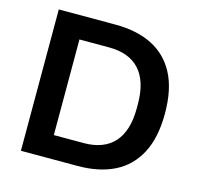

<svg xmlns="http://www.w3.org/2000/svg" viewBox="-101 -793 930 900"><g transform="rotate(15 364.0 -343.0)"><path d="M76 0V-686H351Q455 -686 529 -649Q603 -612 643 -536.5Q683 -461 683 -343Q683 -226 643 -150Q603 -74 529 -37Q455 0 351 0ZM206 -111H351Q399 -111 436 -125Q473 -139 498 -166.5Q523 -194 536 -235.5Q549 -277 549 -332V-353Q549 -409 536 -450.5Q523 -492 498 -519.5Q473 -547 436 -561Q399 -575 351 -575H206Z"/></g></svg>

Font: Archivo SemiBold SemiBold
Style: Regular
Weight: 600
Version: Version 2.001